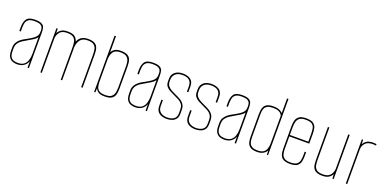

<svg xmlns="http://www.w3.org/2000/svg" viewBox="-14 -1321 4033 2021"><g transform="rotate(20 2002.5 -311.0)"><path d="M160 4Q137 4 112.5 -4Q88 -12 71 -36.5Q54 -61 54 -112V-146Q54 -178 68.5 -202Q83 -226 103.5 -242.5Q124 -259 143.5 -269.5Q163 -280 172 -285Q212 -307 234.5 -323.5Q257 -340 267 -357.5Q277 -375 277 -400V-414Q277 -448 262.5 -463Q248 -478 226 -482Q204 -486 181 -486Q137 -486 115.5 -471Q94 -456 87.5 -431Q81 -406 81 -375V-334H65V-377Q65 -435 88 -468.5Q111 -502 181 -502Q235 -502 258.5 -488Q282 -474 287.5 -451.5Q293 -429 293 -402V0H278V-73Q266 -38 235.5 -17Q205 4 160 4ZM163 -12Q207 -12 231.5 -31Q256 -50 266.5 -83Q277 -116 277 -157V-341Q261 -319 233.5 -302.5Q206 -286 177 -269Q152 -255 127.5 -239.5Q103 -224 86.5 -200Q70 -176 70 -138V-112Q70 -65 85 -44Q100 -23 122 -17.5Q144 -12 163 -12Z M422 0V-495H436L438 -445Q449 -468 474.5 -485.5Q500 -503 547 -503Q606 -503 630 -481.5Q654 -460 661 -430Q672 -464 701 -483.5Q730 -503 776 -503Q818 -503 842.5 -491.5Q867 -480 878 -460.5Q889 -441 892 -418Q895 -395 895 -372V0H879V-363Q879 -393 874 -421.5Q869 -450 847.5 -468.5Q826 -487 776 -487Q721 -487 695.5 -455Q670 -423 666 -372V0H650V-363Q650 -393 645 -421.5Q640 -450 618.5 -468.5Q597 -487 547 -487Q492 -487 467 -459.5Q442 -432 438 -389V0Z M1144 7Q1094 7 1072 -8.5Q1050 -24 1040 -47L1038 0H1024V-630H1040V-449Q1050 -471 1073.5 -487Q1097 -503 1144 -503Q1186 -503 1210.5 -491.5Q1235 -480 1246 -460.5Q1257 -441 1260 -418Q1263 -395 1263 -372V-124Q1263 -93 1257 -63Q1251 -33 1226 -13Q1201 7 1144 7ZM1144 -9Q1193 -9 1214.5 -27.5Q1236 -46 1241.5 -75Q1247 -104 1247 -133V-369Q1247 -396 1241.5 -423Q1236 -450 1214.5 -468.5Q1193 -487 1144 -487Q1083 -487 1061.5 -452Q1040 -417 1040 -366V-133Q1040 -104 1044.5 -75Q1049 -46 1070.5 -27.5Q1092 -9 1144 -9Z M1482 4Q1459 4 1434.5 -4Q1410 -12 1393 -36.5Q1376 -61 1376 -112V-146Q1376 -178 1390.5 -202Q1405 -226 1425.5 -242.5Q1446 -259 1465.5 -269.5Q1485 -280 1494 -285Q1534 -307 1556.5 -323.5Q1579 -340 1589 -357.5Q1599 -375 1599 -400V-414Q1599 -448 1584.5 -463Q1570 -478 1548 -482Q1526 -486 1503 -486Q1459 -486 1437.5 -471Q1416 -456 1409.5 -431Q1403 -406 1403 -375V-334H1387V-377Q1387 -435 1410 -468.5Q1433 -502 1503 -502Q1557 -502 1580.5 -488Q1604 -474 1609.5 -451.5Q1615 -429 1615 -402V0H1600V-73Q1588 -38 1557.5 -17Q1527 4 1482 4ZM1485 -12Q1529 -12 1553.5 -31Q1578 -50 1588.5 -83Q1599 -116 1599 -157V-341Q1583 -319 1555.5 -302.5Q1528 -286 1499 -269Q1474 -255 1449.5 -239.5Q1425 -224 1408.5 -200Q1392 -176 1392 -138V-112Q1392 -65 1407 -44Q1422 -23 1444 -17.5Q1466 -12 1485 -12Z M1836 6Q1784 6 1751 -19Q1718 -44 1718 -99V-166H1734V-99Q1734 -55 1762.5 -32.5Q1791 -10 1836 -10Q1883 -10 1911.5 -30Q1940 -50 1940 -96V-134Q1940 -172 1924 -193.5Q1908 -215 1883.5 -228.5Q1859 -242 1831 -254Q1800 -268 1774 -282Q1748 -296 1732.5 -316.5Q1717 -337 1717 -370V-404Q1717 -446 1749 -474Q1781 -502 1838 -502Q1890 -502 1923.5 -478.5Q1957 -455 1957 -401V-336H1941V-395Q1941 -443 1914.5 -464.5Q1888 -486 1838 -486Q1788 -486 1760.5 -461Q1733 -436 1733 -395V-377Q1733 -344 1750 -324Q1767 -304 1791 -291.5Q1815 -279 1836 -269Q1866 -256 1893.5 -240.5Q1921 -225 1938.5 -200.5Q1956 -176 1956 -134V-96Q1956 -57 1939 -35Q1922 -13 1895 -3.5Q1868 6 1836 6Z M2158 6Q2106 6 2073 -19Q2040 -44 2040 -99V-166H2056V-99Q2056 -55 2084.5 -32.5Q2113 -10 2158 -10Q2205 -10 2233.5 -30Q2262 -50 2262 -96V-134Q2262 -172 2246 -193.5Q2230 -215 2205.5 -228.5Q2181 -242 2153 -254Q2122 -268 2096 -282Q2070 -296 2054.5 -316.5Q2039 -337 2039 -370V-404Q2039 -446 2071 -474Q2103 -502 2160 -502Q2212 -502 2245.5 -478.5Q2279 -455 2279 -401V-336H2263V-395Q2263 -443 2236.5 -464.5Q2210 -486 2160 -486Q2110 -486 2082.5 -461Q2055 -436 2055 -395V-377Q2055 -344 2072 -324Q2089 -304 2113 -291.5Q2137 -279 2158 -269Q2188 -256 2215.5 -240.5Q2243 -225 2260.5 -200.5Q2278 -176 2278 -134V-96Q2278 -57 2261 -35Q2244 -13 2217 -3.5Q2190 6 2158 6Z M2480 4Q2457 4 2432.5 -4Q2408 -12 2391 -36.5Q2374 -61 2374 -112V-146Q2374 -178 2388.5 -202Q2403 -226 2423.5 -242.5Q2444 -259 2463.5 -269.5Q2483 -280 2492 -285Q2532 -307 2554.5 -323.5Q2577 -340 2587 -357.5Q2597 -375 2597 -400V-414Q2597 -448 2582.5 -463Q2568 -478 2546 -482Q2524 -486 2501 -486Q2457 -486 2435.5 -471Q2414 -456 2407.5 -431Q2401 -406 2401 -375V-334H2385V-377Q2385 -435 2408 -468.5Q2431 -502 2501 -502Q2555 -502 2578.5 -488Q2602 -474 2607.5 -451.5Q2613 -429 2613 -402V0H2598V-73Q2586 -38 2555.5 -17Q2525 4 2480 4ZM2483 -12Q2527 -12 2551.5 -31Q2576 -50 2586.5 -83Q2597 -116 2597 -157V-341Q2581 -319 2553.5 -302.5Q2526 -286 2497 -269Q2472 -255 2447.5 -239.5Q2423 -224 2406.5 -200Q2390 -176 2390 -138V-112Q2390 -65 2405 -44Q2420 -23 2442 -17.5Q2464 -12 2483 -12Z M2852 7Q2796 7 2770.5 -13Q2745 -33 2739 -63Q2733 -93 2733 -124V-372Q2733 -395 2736 -418Q2739 -441 2750 -460.5Q2761 -480 2785.5 -491.5Q2810 -503 2852 -503Q2887 -503 2908 -495.5Q2929 -488 2940.5 -479Q2952 -470 2956 -466V-630H2972V0H2959L2957 -50Q2950 -29 2922 -11Q2894 7 2852 7ZM2852 -9Q2894 -9 2916.5 -25.5Q2939 -42 2947.5 -69Q2956 -96 2956 -127V-437Q2953 -444 2944.5 -455.5Q2936 -467 2914.5 -477Q2893 -487 2852 -487Q2813 -487 2792 -476Q2771 -465 2762 -447.5Q2753 -430 2751 -409.5Q2749 -389 2749 -369V-127Q2749 -107 2751 -86.5Q2753 -66 2762 -48.5Q2771 -31 2792 -20Q2813 -9 2852 -9Z M3219 7Q3176 7 3151.5 -4.5Q3127 -16 3116 -35Q3105 -54 3102 -77.5Q3099 -101 3099 -124V-372Q3099 -403 3106 -433Q3113 -463 3138.5 -483Q3164 -503 3219 -503Q3275 -503 3300 -484Q3325 -465 3331.5 -435Q3338 -405 3338 -372V-263H3115V-127Q3115 -98 3120.5 -70.5Q3126 -43 3148 -26Q3170 -9 3219 -9Q3268 -9 3289.5 -26Q3311 -43 3316.5 -70Q3322 -97 3322 -127V-167H3338V-124Q3338 -93 3332 -63Q3326 -33 3301 -13Q3276 7 3219 7ZM3115 -279H3322V-363Q3322 -398 3317 -426Q3312 -454 3290.5 -470.5Q3269 -487 3219 -487Q3175 -487 3152.5 -471.5Q3130 -456 3122.5 -428.5Q3115 -401 3115 -363Z M3582 8Q3540 8 3515.5 -3.5Q3491 -15 3480 -34.5Q3469 -54 3466 -77Q3463 -100 3463 -123V-495H3479V-132Q3479 -103 3484 -74Q3489 -45 3510.5 -26.5Q3532 -8 3582 -8Q3637 -8 3662 -35.5Q3687 -63 3691 -106V-495H3707V0H3693L3691 -50Q3680 -27 3654.5 -9.5Q3629 8 3582 8Z M3843 0V-495H3857L3859 -445Q3870 -468 3895.5 -485.5Q3921 -503 3968 -503Q3989 -503 4005 -500V-484Q3989 -487 3968 -487Q3913 -487 3886 -458Q3859 -429 3859 -389V0Z"/></g></svg>

Font: Alumni Sans Pinstripe
Style: Regular
Weight: 400
Designer: Robert E. Leuschke
Foundry: Robert E. Leuschke
Version: Version 1.010; ttfautohint (v1.8.4.7-5d5b)